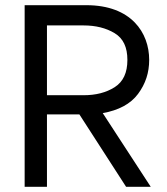

<svg xmlns="http://www.w3.org/2000/svg" viewBox="-20 -720 645 740"><path d="M466 0H561L376 -284C437 -295 483 -319 512 -358C541 -397 555 -440 555 -489C555 -594 486 -700 313 -700H75V0H161V-279H286ZM161 -622H302C349 -622 389 -612 422 -592C455 -572 471 -538 471 -489C471 -440 455 -405 422 -384C389 -363 349 -353 302 -353H161Z"/></svg>

Font: Be Vietnam
Style: Regular
Weight: 400
Designer: Gabriel Lam
Foundry: TypeRant
Version: Version 4.000